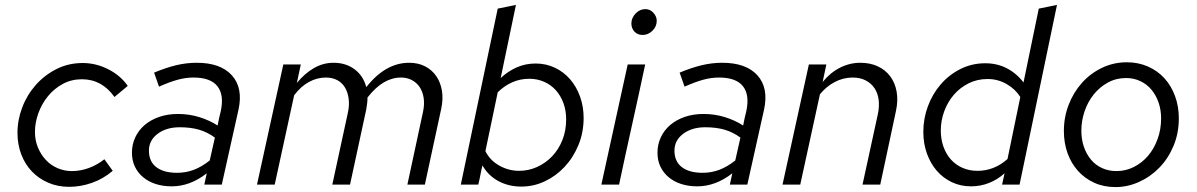

<svg xmlns="http://www.w3.org/2000/svg" viewBox="-20 -750 4861 780"><path d="M272 -55Q307 -55 341 -67.5Q375 -80 404 -103Q412 -91 421 -79.5Q430 -68 438 -56Q399 -23 353 -7Q307 9 261 9Q215 9 176.5 -7.5Q138 -24 110 -53Q82 -82 66.5 -122.5Q51 -163 51 -210Q51 -263 70.5 -314Q90 -365 125.5 -405Q161 -445 209.5 -469.5Q258 -494 316 -494Q370 -494 420 -468.5Q470 -443 499 -401L445 -356Q394 -428 313 -428Q270 -428 235 -409Q200 -390 175 -359.5Q150 -329 136 -290.5Q122 -252 122 -214Q122 -180 134 -151Q146 -122 166 -100.5Q186 -79 213.5 -67Q241 -55 272 -55Z M678 7Q642 7 612.5 -2.5Q583 -12 561.5 -30Q540 -48 528 -73Q516 -98 516 -130Q516 -163 529.5 -192Q543 -221 567.5 -242Q592 -263 626.5 -275Q661 -287 703 -287Q749 -287 790.5 -274Q832 -261 864 -240Q867 -255 870 -269.5Q873 -284 877 -299Q891 -365 863 -400Q835 -435 766 -435Q734 -435 701.5 -426Q669 -417 626 -398Q621 -412 616 -426.5Q611 -441 606 -455Q654 -475 695.5 -485Q737 -495 779 -495Q876 -495 922 -444Q968 -393 949 -305Q932 -228 915 -152.5Q898 -77 881 0H810Q812 -11 815 -23Q818 -35 820 -46Q752 7 678 7ZM585 -138Q585 -94 615 -71Q645 -48 699 -48Q735 -48 767 -60Q799 -72 832 -98L853 -191Q823 -213 789 -223Q755 -233 710 -233Q656 -233 620.5 -206.5Q585 -180 585 -138Z M1024 0Q1051 -123 1077.5 -244Q1104 -365 1131 -488H1202Q1198 -469 1194 -450.5Q1190 -432 1186 -413Q1218 -452 1255.5 -473.5Q1293 -495 1335 -495Q1385 -495 1420.5 -468.5Q1456 -442 1468 -396Q1546 -495 1642 -495Q1679 -495 1707 -480.5Q1735 -466 1752.5 -440.5Q1770 -415 1775.5 -380.5Q1781 -346 1772 -306Q1755 -229 1739 -153Q1723 -77 1706 0H1635Q1651 -75 1667 -149Q1683 -223 1699 -298Q1705 -328 1701 -353Q1697 -378 1685 -396Q1673 -414 1653.5 -424.5Q1634 -435 1609 -435Q1573 -435 1539.5 -415.5Q1506 -396 1473 -354Q1473 -342 1471.5 -330Q1470 -318 1468 -306Q1451 -229 1435 -153Q1419 -77 1402 0H1330L1393 -291Q1400 -322 1396.5 -348.5Q1393 -375 1381.5 -394.5Q1370 -414 1350 -424.5Q1330 -435 1304 -435Q1268 -435 1235 -417Q1202 -399 1175 -363Q1155 -272 1135.5 -181.5Q1116 -91 1096 0Z M2351 -271Q2351 -212 2330 -161Q2309 -110 2274 -72.5Q2239 -35 2193.5 -13.5Q2148 8 2098 8Q2046 8 2004.5 -14.5Q1963 -37 1940 -78Q1935 -58 1931.5 -39Q1928 -20 1923 0H1852Q1890 -180 1927 -357.5Q1964 -535 2002 -715Q2021 -719 2039 -722.5Q2057 -726 2076 -730Q2060 -655 2045 -581.5Q2030 -508 2014 -433Q2043 -460 2078.5 -476Q2114 -492 2156 -492Q2198 -492 2234 -475Q2270 -458 2296 -428Q2322 -398 2336.5 -357.5Q2351 -317 2351 -271ZM2130 -430Q2093 -430 2060.5 -415.5Q2028 -401 2002 -375Q1989 -315 1977 -255.5Q1965 -196 1952 -136Q1970 -99 2008 -77.5Q2046 -56 2089 -56Q2127 -56 2161.5 -71.5Q2196 -87 2222.5 -114.5Q2249 -142 2264.5 -180.5Q2280 -219 2280 -265Q2280 -301 2269 -331Q2258 -361 2238.5 -383Q2219 -405 2191 -417.5Q2163 -430 2130 -430Z M2591 -608Q2570 -608 2557.5 -621.5Q2545 -635 2545 -655Q2545 -677 2562 -695Q2579 -713 2602 -713Q2621 -713 2634.5 -698Q2648 -683 2648 -666Q2648 -642 2630.5 -625Q2613 -608 2591 -608ZM2601 -488Q2575 -365 2548 -244Q2521 -123 2495 0H2423Q2450 -123 2476.5 -244Q2503 -365 2530 -488Z M2813 7Q2777 7 2747.5 -2.5Q2718 -12 2696.5 -30Q2675 -48 2663 -73Q2651 -98 2651 -130Q2651 -163 2664.5 -192Q2678 -221 2702.5 -242Q2727 -263 2761.5 -275Q2796 -287 2838 -287Q2884 -287 2925.5 -274Q2967 -261 2999 -240Q3002 -255 3005 -269.5Q3008 -284 3012 -299Q3026 -365 2998 -400Q2970 -435 2901 -435Q2869 -435 2836.5 -426Q2804 -417 2761 -398Q2756 -412 2751 -426.5Q2746 -441 2741 -455Q2789 -475 2830.5 -485Q2872 -495 2914 -495Q3011 -495 3057 -444Q3103 -393 3084 -305Q3067 -228 3050 -152.5Q3033 -77 3016 0H2945Q2947 -11 2950 -23Q2953 -35 2955 -46Q2887 7 2813 7ZM2720 -138Q2720 -94 2750 -71Q2780 -48 2834 -48Q2870 -48 2902 -60Q2934 -72 2967 -98L2988 -191Q2958 -213 2924 -223Q2890 -233 2845 -233Q2791 -233 2755.5 -206.5Q2720 -180 2720 -138Z M3159 0Q3186 -123 3212.5 -244Q3239 -365 3266 -488H3337Q3333 -470 3329.5 -452.5Q3326 -435 3322 -417Q3353 -455 3392.5 -475Q3432 -495 3475 -495Q3515 -495 3546 -480.5Q3577 -466 3596.5 -440Q3616 -414 3622.5 -378Q3629 -342 3620 -300Q3604 -225 3588 -150Q3572 -75 3556 0H3484Q3500 -72 3515 -142.5Q3530 -213 3546 -285Q3553 -317 3549.5 -344.5Q3546 -372 3532.5 -392Q3519 -412 3496.5 -423.5Q3474 -435 3444 -435Q3406 -435 3371.5 -417Q3337 -399 3311 -367Q3291 -275 3271 -183.5Q3251 -92 3231 0Z M4051 0Q4053 -11 4056 -23Q4059 -35 4061 -46Q4032 -20 3997.5 -6.5Q3963 7 3925 7Q3882 7 3846.5 -10Q3811 -27 3785.5 -56.5Q3760 -86 3745.5 -126.5Q3731 -167 3731 -214Q3731 -268 3749.5 -318Q3768 -368 3801.5 -407Q3835 -446 3881.5 -469.5Q3928 -493 3983 -493Q4031 -493 4070.5 -472.5Q4110 -452 4138 -415Q4154 -490 4169 -565Q4184 -640 4200 -715Q4219 -719 4237 -722.5Q4255 -726 4274 -730Q4236 -547 4198 -365Q4160 -183 4122 0ZM3802 -220Q3802 -184 3813 -153.5Q3824 -123 3843.5 -101.5Q3863 -80 3890.5 -68Q3918 -56 3951 -56Q4019 -56 4073 -104Q4086 -167 4099 -230Q4112 -293 4125 -356Q4105 -388 4069.5 -408.5Q4034 -429 3992 -429Q3950 -429 3915 -411.5Q3880 -394 3855 -365Q3830 -336 3816 -298Q3802 -260 3802 -220Z M4302 -218Q4302 -274 4321.5 -324.5Q4341 -375 4375.5 -413.5Q4410 -452 4457 -474.5Q4504 -497 4558 -497Q4604 -497 4643 -480Q4682 -463 4710 -432.5Q4738 -402 4753.5 -360Q4769 -318 4769 -269Q4769 -209 4747.5 -157.5Q4726 -106 4690 -69Q4654 -32 4607.5 -11Q4561 10 4512 10Q4464 10 4425.5 -7.5Q4387 -25 4359.5 -55.5Q4332 -86 4317 -127.5Q4302 -169 4302 -218ZM4516 -55Q4553 -55 4586 -71.5Q4619 -88 4643.5 -116.5Q4668 -145 4682.5 -184.5Q4697 -224 4697 -269Q4697 -304 4686.5 -334Q4676 -364 4657.5 -386Q4639 -408 4612.5 -420.5Q4586 -433 4555 -433Q4514 -433 4480.5 -414.5Q4447 -396 4423 -366Q4399 -336 4386 -297.5Q4373 -259 4373 -219Q4373 -183 4383.5 -153Q4394 -123 4412.5 -101Q4431 -79 4457.5 -67Q4484 -55 4516 -55Z"/></svg>

Font: Rosa Sans Light
Style: Italic
Weight: 300
Italic angle: -12°
Designer: Pentagram / MCKL
Foundry: Pentagram / MCKL
Version: Version 1.005;September 16, 2019;FontCreator 11.5.0.2425 64-